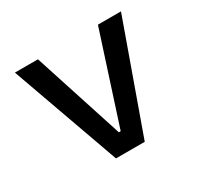

<svg xmlns="http://www.w3.org/2000/svg" viewBox="-118 -657 821 796"><g transform="rotate(-30 293.0 -259.0)"><path d="M224.1 0H361.8L546.9 -517.6H436.5L297.4 -87.9H288.6L149.4 -517.6H39.1Z"/></g></svg>

Font: Cascadia Mono NF
Style: Regular
Weight: 400
Monospace: yes
Designer: Aaron Bell
Foundry: Saja Typeworks
Version: Version 2404.023